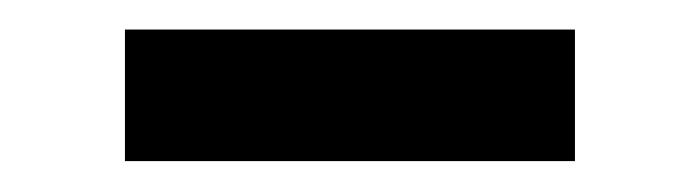

<svg xmlns="http://www.w3.org/2000/svg" viewBox="-20 -453 467 128"><path d="M363.3 -433.3V-345.6H63.3V-433.3Z"/></svg>

Font: Paperlogy 5 Medium
Style: Regular
Weight: 500
Designer: redesigned by Lee Juim, glyphs from Gmarket Sans & Montserrat
Foundry: PT&
Version: Version 1.001